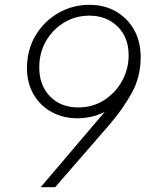

<svg xmlns="http://www.w3.org/2000/svg" viewBox="-20 -777 628 797"><path d="M149 0 415 -313Q386 -298 356.5 -292Q327 -286 302 -286Q242 -286 194.5 -312Q147 -338 119.5 -385Q92 -432 92 -494Q92 -571 128 -630.5Q164 -690 223 -723.5Q282 -757 351 -757Q414 -757 462 -729Q510 -701 537 -652.5Q564 -604 564 -540Q564 -458 527 -391Q490 -324 433 -258L209 0ZM305 -331Q365 -331 412.5 -361.5Q460 -392 487 -441.5Q514 -491 514 -548Q514 -622 468 -667Q422 -712 351 -712Q294 -712 247 -684Q200 -656 171.5 -607.5Q143 -559 143 -497Q143 -423 187.5 -377Q232 -331 305 -331Z"/></svg>

Font: Plus Jakarta Sans ExtraLight
Style: Italic
Weight: 200
Italic angle: -8°
Designer: Gumpita Rahayu
Foundry: Tokotype
Version: Version 2.071; ttfautohint (v1.8.4.7-5d5b);gftools[0.9.29]